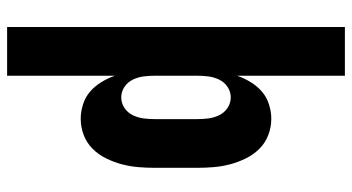

<svg xmlns="http://www.w3.org/2000/svg" viewBox="-245 -530 990 540"><g transform="rotate(90 250.0 -260.0)"><path d="M56 215V-735H193V-432Q200 -452 211 -470Q222 -488 237.5 -501.5Q253 -515 273.5 -521.5Q294 -528 314 -528Q338 -528 360 -519.5Q382 -511 398.5 -494.5Q415 -478 425.5 -456.5Q436 -435 442 -412.5Q448 -390 450 -366.5Q452 -343 452 -320V-200Q452 -177 450 -153.5Q448 -130 442 -107.5Q436 -85 425.5 -63.5Q415 -42 398.5 -25.5Q382 -9 360 -0.5Q338 8 314 8Q294 8 273.5 1.5Q253 -5 237.5 -18.5Q222 -32 211 -50Q200 -68 193 -88V215ZM254 -106Q270 -106 283.5 -115Q297 -124 304 -138.5Q311 -153 313 -168.5Q315 -184 315 -200V-320Q315 -336 313 -351.5Q311 -367 304 -381.5Q297 -396 283.5 -405Q270 -414 254 -414Q238 -414 224.5 -405Q211 -396 204 -381.5Q197 -367 195 -351.5Q193 -336 193 -320V-200Q193 -184 195 -168.5Q197 -153 204 -138.5Q211 -124 224.5 -115Q238 -106 254 -106Z"/></g></svg>

Font: Iosevka Term Curly Heavy
Style: Regular
Weight: 900
Designer: Belleve Invis
Foundry: Belleve Invis
Version: Version 32.3.0